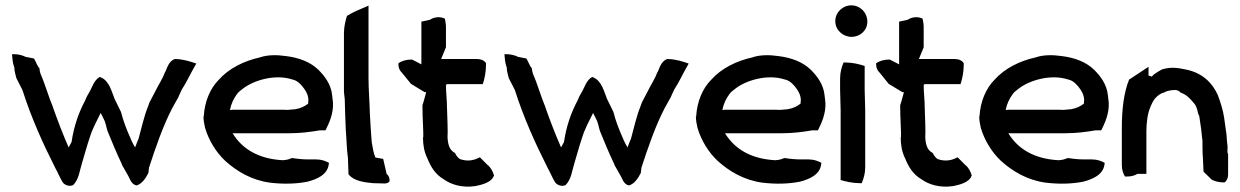

<svg xmlns="http://www.w3.org/2000/svg" viewBox="-20 -689 4642 719"><path d="M25 -486C27 -469 26 -457 34 -435V-432C34 -424 36 -420 37 -413L41 -398V-397C48 -382 56 -369 64 -352C97 -248 141 -151 187 -60C196 -44 205 -22 215 -6C222 4 240 11 254 4C276 -18 278 -50 287 -78C297 -110 305 -142 316 -174C326 -207 342 -235 357 -266C362 -257 367 -246 372 -236L377 -220C378 -214 380 -207 382 -201V-200C399 -158 416 -117 435 -77L439 -67L440 -66C447 -53 454 -41 461 -29C465 -23 471 1 490 5H493C513 -2 526 -22 536 -42V-45C537 -48 537 -54 538 -61C562 -135 591 -219 625 -284L649 -327V-328C653 -337 657 -345 661 -354C679 -381 693 -413 710 -442L715 -451C692 -459 667 -467 638 -468H635C610 -460 605 -430 598 -418L597 -417C588 -392 573 -371 561 -346L540 -306C537 -300 537 -296 535 -292C520 -256 510 -210 499 -170C495 -160 490 -149 486 -137C482 -144 477 -152 473 -161L468 -173C454 -204 442 -235 433 -270L409 -319C399 -343 390 -386 358 -399L354 -401C332 -390 324 -359 314 -343C308 -333 303 -324 299 -313C275 -268 257 -218 248 -157L237 -137C216 -185 196 -237 178 -288V-289C162 -326 149 -374 132 -412C130 -418 128 -427 128 -430V-433C119 -442 115 -458 107 -470L76 -476C67 -481 50 -486 34 -486Z M742 -253C742 -238 745 -223 748 -210C762 -163 789 -119 823 -87C867 -47 923 -14 991 -5C1040 1 1090 0 1133 -9C1166 -18 1206 -34 1211 -73L1212 -79C1200 -86 1184 -92 1164 -92H1135C1115 -92 1094 -94 1076 -97H1073C1065 -94 1057 -90 1039 -89C948 -94 887 -131 851 -190H1064C1106 -190 1143 -195 1178 -201H1199C1212 -227 1229 -263 1227 -304L1224 -331C1220 -374 1195 -405 1172 -428C1142 -457 1100 -473 1051 -479C1018 -484 981 -484 953 -474C894 -461 837 -433 799 -390C767 -358 746 -308 743 -253ZM841 -277C846 -301 854 -318 867 -336C873 -345 881 -350 891 -358C930 -388 1010 -413 1076 -391H1077C1096 -386 1110 -370 1121 -354C1129 -342 1134 -331 1135 -316C1135 -313 1134 -308 1134 -301C1121 -291 1108 -284 1086 -280L1063 -278C1057 -277 1050 -278 1043 -278H849C846 -278 844 -277 841 -277Z M1268 -350C1268 -339 1270 -329 1271 -318C1272 -280 1273 -240 1275 -201C1278 -168 1278 -131 1283 -97L1285 -37L1286 -35C1305 -12 1342 -6 1378 -3H1379L1418 -2C1430 -1 1439 -7 1439 -12C1439 -22 1436 -32 1428 -37L1415 -94C1405 -96 1397 -97 1386 -99C1379 -114 1376 -134 1372 -157C1369 -192 1367 -228 1365 -266C1364 -310 1360 -353 1360 -396V-668L1349 -663C1331 -655 1303 -645 1281 -630L1280 -632C1274 -613 1268 -589 1268 -565Z M1472 -448C1472 -435 1477 -424 1485 -417L1519 -375L1570 -344H1576C1571 -327 1568 -312 1562 -295V-292C1562 -268 1563 -245 1564 -222C1564 -205 1566 -191 1565 -175H1564V-174C1564 -145 1569 -119 1580 -97C1593 -65 1609 -37 1641 -18C1669 2 1709 15 1759 8H1760C1783 3 1820 -5 1829 -30L1830 -32C1825 -48 1818 -62 1805 -72L1777 -100C1756 -89 1733 -83 1703 -93C1696 -97 1689 -105 1684 -116C1667 -125 1658 -140 1656 -173V-181C1657 -195 1656 -210 1656 -222V-223L1654 -283C1654 -315 1650 -340 1650 -371L1654 -374H1788C1795 -395 1800 -420 1800 -448V-452C1795 -462 1781 -468 1767 -468H1632L1650 -512V-588C1650 -598 1648 -609 1646 -619C1631 -627 1608 -627 1590 -615L1558 -608V-448L1523 -466H1521C1502 -466 1484 -461 1472 -452Z M1869 -486C1871 -469 1870 -457 1878 -435V-432C1878 -424 1880 -420 1881 -413L1885 -398V-397C1892 -382 1900 -369 1908 -352C1941 -248 1985 -151 2031 -60C2040 -44 2049 -22 2059 -6C2066 4 2084 11 2098 4C2120 -18 2122 -50 2131 -78C2141 -110 2149 -142 2160 -174C2170 -207 2186 -235 2201 -266C2206 -257 2211 -246 2216 -236L2221 -220C2222 -214 2224 -207 2226 -201V-200C2243 -158 2260 -117 2279 -77L2283 -67L2284 -66C2291 -53 2298 -41 2305 -29C2309 -23 2315 1 2334 5H2337C2357 -2 2370 -22 2380 -42V-45C2381 -48 2381 -54 2382 -61C2406 -135 2435 -219 2469 -284L2493 -327V-328C2497 -337 2501 -345 2505 -354C2523 -381 2537 -413 2554 -442L2559 -451C2536 -459 2511 -467 2482 -468H2479C2454 -460 2449 -430 2442 -418L2441 -417C2432 -392 2417 -371 2405 -346L2384 -306C2381 -300 2381 -296 2379 -292C2364 -256 2354 -210 2343 -170C2339 -160 2334 -149 2330 -137C2326 -144 2321 -152 2317 -161L2312 -173C2298 -204 2286 -235 2277 -270L2253 -319C2243 -343 2234 -386 2202 -399L2198 -401C2176 -390 2168 -359 2158 -343C2152 -333 2147 -324 2143 -313C2119 -268 2101 -218 2092 -157L2081 -137C2060 -185 2040 -237 2022 -288V-289C2006 -326 1993 -374 1976 -412C1974 -418 1972 -427 1972 -430V-433C1963 -442 1959 -458 1951 -470L1920 -476C1911 -481 1894 -486 1878 -486Z M2586 -253C2586 -238 2589 -223 2592 -210C2606 -163 2633 -119 2667 -87C2711 -47 2767 -14 2835 -5C2884 1 2934 0 2977 -9C3010 -18 3050 -34 3055 -73L3056 -79C3044 -86 3028 -92 3008 -92H2979C2959 -92 2938 -94 2920 -97H2917C2909 -94 2901 -90 2883 -89C2792 -94 2731 -131 2695 -190H2908C2950 -190 2987 -195 3022 -201H3043C3056 -227 3073 -263 3071 -304L3068 -331C3064 -374 3039 -405 3016 -428C2986 -457 2944 -473 2895 -479C2862 -484 2825 -484 2797 -474C2738 -461 2681 -433 2643 -390C2611 -358 2590 -308 2587 -253ZM2685 -277C2690 -301 2698 -318 2711 -336C2717 -345 2725 -350 2735 -358C2774 -388 2854 -413 2920 -391H2921C2940 -386 2954 -370 2965 -354C2973 -342 2978 -331 2979 -316C2979 -313 2978 -308 2978 -301C2965 -291 2952 -284 2930 -280L2907 -278C2901 -277 2894 -278 2887 -278H2693C2690 -278 2688 -277 2685 -277Z M3108 -610C3108 -576 3137 -551 3169 -551C3201 -551 3228 -575 3228 -608C3228 -642 3201 -669 3168 -669C3136 -669 3108 -643 3108 -610ZM3126 -352C3126 -326 3128 -304 3128 -277V-15C3147 -9 3174 -3 3201 -3H3207C3214 -20 3220 -39 3220 -62V-277C3220 -304 3218 -326 3218 -352V-442C3197 -449 3172 -455 3145 -455H3139C3132 -438 3126 -419 3126 -395Z M3261 -448C3261 -435 3266 -424 3274 -417L3308 -375L3359 -344H3365C3360 -327 3357 -312 3351 -295V-292C3351 -268 3352 -245 3353 -222C3353 -205 3355 -191 3354 -175H3353V-174C3353 -145 3358 -119 3369 -97C3382 -65 3398 -37 3430 -18C3458 2 3498 15 3548 8H3549C3572 3 3609 -5 3618 -30L3619 -32C3614 -48 3607 -62 3594 -72L3566 -100C3545 -89 3522 -83 3492 -93C3485 -97 3478 -105 3473 -116C3456 -125 3447 -140 3445 -173V-181C3446 -195 3445 -210 3445 -222V-223L3443 -283C3443 -315 3439 -340 3439 -371L3443 -374H3577C3584 -395 3589 -420 3589 -448V-452C3584 -462 3570 -468 3556 -468H3421L3439 -512V-588C3439 -598 3437 -609 3435 -619C3420 -627 3397 -627 3379 -615L3347 -608V-448L3312 -466H3310C3291 -466 3273 -461 3261 -452Z M3647 -253C3647 -238 3650 -223 3653 -210C3667 -163 3694 -119 3728 -87C3772 -47 3828 -14 3896 -5C3945 1 3995 0 4038 -9C4071 -18 4111 -34 4116 -73L4117 -79C4105 -86 4089 -92 4069 -92H4040C4020 -92 3999 -94 3981 -97H3978C3970 -94 3962 -90 3944 -89C3853 -94 3792 -131 3756 -190H3969C4011 -190 4048 -195 4083 -201H4104C4117 -227 4134 -263 4132 -304L4129 -331C4125 -374 4100 -405 4077 -428C4047 -457 4005 -473 3956 -479C3923 -484 3886 -484 3858 -474C3799 -461 3742 -433 3704 -390C3672 -358 3651 -308 3648 -253ZM3746 -277C3751 -301 3759 -318 3772 -336C3778 -345 3786 -350 3796 -358C3835 -388 3915 -413 3981 -391H3982C4001 -386 4015 -370 4026 -354C4034 -342 4039 -331 4040 -316C4040 -313 4039 -308 4039 -301C4026 -291 4013 -284 3991 -280L3968 -278C3962 -277 3955 -278 3948 -278H3754C3751 -278 3749 -277 3746 -277Z M4181 -71C4181 -54 4186 -38 4193 -28H4200C4216 -28 4228 -31 4240 -38H4273V-197C4273 -227 4277 -264 4288 -288V-289C4293 -300 4299 -314 4307 -322C4313 -329 4328 -341 4338 -342H4340L4341 -344C4352 -349 4365 -352 4383 -352C4386 -352 4398 -348 4401 -342H4402C4422 -335 4436 -321 4449 -305V-304H4450C4458 -296 4463 -283 4466 -267V-266L4471 -254C4476 -225 4480 -192 4483 -161V-138C4483 -121 4484 -105 4485 -90C4485 -75 4487 -60 4487 -46C4497 -36 4508 -26 4518 -16C4528 -11 4543 -6 4560 -6H4566C4573 -11 4579 -22 4579 -34V-112C4575 -116 4577 -131 4577 -138V-140C4575 -154 4574 -169 4573 -185C4570 -204 4567 -228 4564 -249C4560 -277 4550 -308 4540 -334C4520 -378 4484 -415 4424 -428C4392 -435 4366 -439 4335 -430H4333C4322 -424 4312 -418 4302 -411L4293 -402C4289 -404 4285 -405 4281 -406V-439L4210 -392L4209 -393C4188 -342 4181 -278 4181 -208Z"/></svg>

Font: SolarCharger
Style: 750
Weight: 700
Designer: Mew Too
Foundry: Cannot Into Space Fonts/KineticPlasma Fonts
Version: Version 1.100